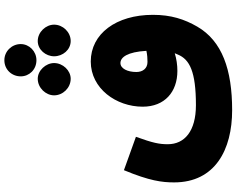

<svg xmlns="http://www.w3.org/2000/svg" viewBox="-122 -774 1084 880"><g transform="rotate(-90 420.0 -334.0)"><path d="M584 -709C625 -709 658 -742 658 -781C658 -822 625 -856 584 -856C541 -856 510 -822 510 -781C510 -742 541 -709 584 -709ZM499 -552C537 -552 571 -588 571 -628C571 -666 537 -703 499 -703C457 -703 423 -666 423 -628C423 -588 457 -552 499 -552ZM672 -552C713 -552 747 -588 747 -628C747 -666 713 -703 672 -703C632 -703 602 -666 602 -628C602 -588 632 -552 672 -552ZM355 188C541 188 672 142 738 28C772 -31 792 -92 792 -175C792 -344 705 -460 578 -460C454 -460 371 -343 371 -222C371 -121 439 -63 535 -63C562 -63 590 -67 616 -75C614 -70 612 -65 610 -61C588 -7 532 22 378 22C259 22 199 -30 199 -107C199 -147 205 -175 233 -253L80 -308C31 -190 24 -133 24 -78C24 110 174 188 355 188ZM530 -251C530 -292 546 -324 571 -324C598 -324 622 -291 627 -205C609 -201 591 -200 576 -200C546 -200 530 -222 530 -251Z"/></g></svg>

Font: Noto Sans Arabic UI SmCn Bk
Style: Regular
Weight: 900
Width: 4
Designer: Monotype Design Team, Nadine Chahine and Nizar Qandah
Foundry: Monotype Imaging Inc.
Version: Version 2.010